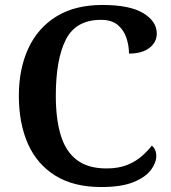

<svg xmlns="http://www.w3.org/2000/svg" viewBox="-20 -744 690 774"><path d="M388 10Q277 10 203 -36Q129 -82 92.5 -164.5Q56 -247 56 -358Q56 -466 94 -548.5Q132 -631 207 -677.5Q282 -724 393 -724Q503 -724 557.5 -691Q612 -658 612 -609Q612 -574 582.5 -551Q553 -528 500 -528Q500 -560 489.5 -591.5Q479 -623 454.5 -643.5Q430 -664 387 -664Q286 -664 245.5 -584.5Q205 -505 205 -358Q205 -264 225 -198.5Q245 -133 290 -99Q335 -65 409 -65Q458 -65 492.5 -79Q527 -93 551 -114Q575 -135 592 -157Q600 -151 605 -140Q610 -129 610 -115Q610 -88 588.5 -59Q567 -30 518.5 -10Q470 10 388 10Z"/></svg>

Font: Noto Nastaliq Urdu SemiBold
Style: Regular
Weight: 600
Version: Version 3.007